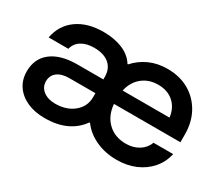

<svg xmlns="http://www.w3.org/2000/svg" viewBox="-97 -728 1098 957"><g transform="rotate(30 452.0 -250.0)"><path d="M638.3 10Q571.7 10 517.9 -15Q464.2 -40 432.5 -83.3H428.3Q362.5 9.2 224.2 9.2Q165.8 9.2 122.5 -10.4Q79.2 -30 55 -65.4Q30.8 -100.8 30.8 -148.3Q30.8 -222.5 83.8 -263.3Q136.7 -304.2 232.5 -304.2H381.7V-318.3Q381.7 -365.8 350.8 -392.1Q320 -418.3 263.3 -418.3Q220 -418.3 191.2 -400.4Q162.5 -382.5 154.2 -349.2H40.8Q55 -425 114.2 -467.5Q173.3 -510 265.8 -510Q327.5 -510 375 -490.4Q422.5 -470.8 447.5 -430.8H450.8Q484.2 -468.3 530.4 -489.2Q576.7 -510 633.3 -510Q704.2 -510 757.1 -479.6Q810 -449.2 840.4 -395Q870.8 -340.8 870.8 -268.3V-225H488.3Q494.2 -159.2 534.6 -120.8Q575 -82.5 638.3 -82.5Q680.8 -82.5 712.5 -102.5Q744.2 -122.5 755.8 -155.8H869.2Q858.3 -105.8 825.8 -68.3Q793.3 -30.8 745.4 -10.4Q697.5 10 638.3 10ZM233.3 -79.2Q298.3 -79.2 340 -113.8Q381.7 -148.3 381.7 -202.5V-225H231.7Q188.3 -225 163.3 -206.2Q138.3 -187.5 138.3 -153.3Q138.3 -120 165 -99.6Q191.7 -79.2 233.3 -79.2ZM492.5 -304.2H762.5Q755.8 -357.5 721.2 -387.9Q686.7 -418.3 632.5 -418.3Q579.2 -418.3 541.7 -387.9Q504.2 -357.5 492.5 -304.2Z"/></g></svg>

Font: Funnel Display Light Medium
Style: Regular
Weight: 500
Version: Version 1.000